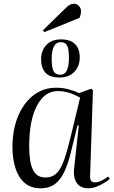

<svg xmlns="http://www.w3.org/2000/svg" viewBox="-20 -999 615 1033"><path d="M465 -58Q464 -36 469.5 -27Q475 -18 491 -18Q509 -18 528 -28Q547 -38 562 -49L571 -37Q560 -27 540.5 -15Q521 -3 499 5.5Q477 14 456 14Q412 14 393 -14.5Q374 -43 378 -86L404 -324L397 -325L361 -178Q348 -125 329 -81Q310 -37 279 -11.5Q248 14 198 14Q145 14 111.5 -16Q78 -46 62.5 -96.5Q47 -147 47 -206Q47 -300 76.5 -372Q106 -444 159 -485.5Q212 -527 282 -527Q320 -527 354 -517Q388 -507 406 -498L471 -522L480 -513ZM224 -44Q262 -44 285.5 -68Q309 -92 326.5 -143Q344 -194 363 -274L411 -474Q380 -491 351 -500Q322 -509 290 -509Q220 -509 178.5 -430Q137 -351 137 -211Q137 -126 157.5 -85Q178 -44 224 -44ZM335 -957Q357 -979 376 -979Q394 -979 405 -966.5Q416 -954 416 -940Q416 -922 408 -903L218 -826L211 -836ZM301 -582Q247 -582 224 -608.5Q201 -635 201 -682Q201 -725 228.5 -756Q256 -787 309 -787Q359 -787 384 -761.5Q409 -736 409 -690Q409 -643 380 -612.5Q351 -582 301 -582ZM304 -597Q330 -597 340.5 -621.5Q351 -646 351 -687Q351 -736 341 -754Q331 -772 307 -772Q282 -772 270 -749Q258 -726 258 -683Q258 -636 268 -616.5Q278 -597 304 -597Z"/></svg>

Font: Literata 72pt
Style: Italic
Weight: 400
Italic angle: -2°
Designer: Latin by Veronika Burian and Jose Scaglione. Greek by Irene Vlachou. Cyrillic by Vera Evstafieva
Foundry: TypeTogether
Version: Version 3.002